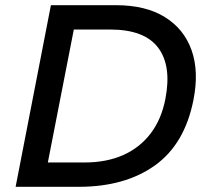

<svg xmlns="http://www.w3.org/2000/svg" viewBox="-20 -720 803 740"><path d="M40.2 0 176.2 -700H426.7Q541.6 -700 615.5 -654.1Q689.4 -608.3 718.4 -526.4Q747.4 -444.5 725.6 -335.1Q692.2 -164.6 576.9 -82.3Q461.6 0 283.6 0ZM164.4 -93.8H306Q390.3 -93.8 454.7 -122.3Q519 -150.9 560.6 -205.6Q602.3 -260.3 617.4 -338.7Q642.2 -465.9 589.6 -536.1Q536.9 -606.2 404.7 -606.2H264.5Z"/></svg>

Font: REM Medium
Style: Italic
Weight: 500
Italic angle: -11°
Designer: Octavio Pardo
Foundry: Ashler Design
Version: Version 1.005;gftools[0.9.28]